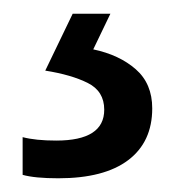

<svg xmlns="http://www.w3.org/2000/svg" viewBox="-20 -20 257 280"><path d="M202 138Q202 187 167 213.5Q132 240 65 240Q31 240 13 235V180Q32 185 62 185Q132 185 132 140Q132 113 108 101Q84 89 46 83L86 0H141L116 52Q154 60 178 81Q202 102 202 138Z"/></svg>

Font: Noto Sans Sinhala UI SemiCondensed
Style: Regular
Weight: 400
Width: 4
Designer: Jelle Bosma - Monotype Design Team
Foundry: Monotype Imaging Inc.
Version: Version 2.006; ttfautohint (v1.8.4.7-5d5b)